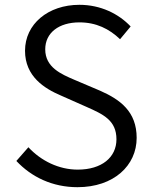

<svg xmlns="http://www.w3.org/2000/svg" viewBox="-20 -765 632 798"><path d="M302 13C453 13 548 -77 548 -192C548 -301 480 -351 396 -388L290 -433C234 -457 168 -485 168 -560C168 -629 225 -672 310 -672C380 -672 434 -645 479 -602L523 -655C473 -708 398 -745 310 -745C180 -745 84 -665 84 -554C84 -447 165 -397 233 -368L339 -321C409 -290 464 -265 464 -186C464 -111 403 -60 303 -60C225 -60 151 -96 98 -153L48 -96C111 -29 198 13 302 13Z"/></svg>

Font: Genne Gothic Normal
Style: Regular
Weight: 350
Designer: Ryoko NISHIZUKA (kana & ideographs); Paul D. Hunt (Latin, Greek & Cyrillic); Wenlong ZHANG (bopomofo); Sandoll Communica
Foundry: Adobe Systems Incorporated
Version: Version 1.004;PS 1.004;hotconv 16.6.51;makeotf.lib2.5.65220